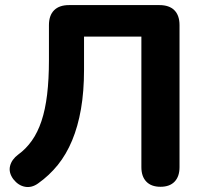

<svg xmlns="http://www.w3.org/2000/svg" viewBox="-20 -725 797 754"><path d="M610.2 8.5Q574 8.5 554.6 -11.8Q535.2 -32 535.2 -68.5V-581.2H310V-451Q310 -365.5 298 -296.8Q286 -228 263.2 -173.4Q240.5 -118.8 206.9 -77.1Q173.2 -35.5 130 -5Q105 13.2 78.5 8.5Q52 3.8 32.2 -21.5Q13.2 -47.5 19.5 -73.1Q25.8 -98.8 51.5 -118Q82.5 -140.5 105.2 -172.8Q128 -205 142.9 -249.6Q157.8 -294.2 165 -353.6Q172.2 -413 172.2 -489.8V-626.2Q172.2 -664.5 192.5 -684.8Q212.8 -705 251 -705H606.2Q644.5 -705 664.8 -684.8Q685 -664.5 685 -626.2V-68.5Q685 -32 665.8 -11.8Q646.5 8.5 610.2 8.5Z"/></svg>

Font: Nunito ExtraLight
Style: Regular
Weight: 200
Designer: Vernon Adams
Foundry: Vernon Adams
Version: Version 3.602;April 4, 2023;FontCreator 14.0.0.2856 64-bit